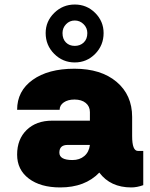

<svg xmlns="http://www.w3.org/2000/svg" viewBox="-20 -811 656 841"><path d="M180 -666.2Q180 -717.5 217.5 -754.4Q255 -791.2 307.5 -791.2Q360 -791.2 396.9 -754.4Q433.8 -717.5 433.8 -666.2Q433.8 -612.5 396.9 -575Q360 -537.5 307.5 -537.5Q255 -537.5 217.5 -575Q180 -612.5 180 -666.2ZM253.8 -666.2Q253.8 -640 268.8 -625Q283.8 -610 307.5 -610Q331.2 -610 346.9 -625Q362.5 -640 362.5 -666.2Q362.5 -688.8 346.2 -705Q330 -721.2 307.5 -721.2Q285 -721.2 269.4 -705Q253.8 -688.8 253.8 -666.2ZM583.8 -150H607.5V0Q580 10 555 10Q463.8 10 415 -55Q352.5 10 243.8 10Q157.5 10 106.2 -28.8Q55 -67.5 55 -133.8Q55 -201.2 96.9 -241.9Q138.8 -282.5 208.8 -282.5H373.8V-320Q373.8 -345 355.6 -360Q337.5 -375 306.2 -375Q277.5 -375 259.4 -362.5Q241.2 -350 241.2 -330H55Q55 -412.5 123.1 -461.2Q191.2 -510 306.2 -510Q422.5 -510 490.6 -452.5Q558.8 -395 558.8 -298.8V-215Q558.8 -150 583.8 -150ZM297.5 -110Q328.8 -110 349.4 -127.5Q370 -145 373.8 -176.2H276.2Q240 -176.2 240 -142.5Q240 -110 297.5 -110Z"/></svg>

Font: Now Alt Black
Style: Regular
Weight: 900
Designer: Alfredo Marco Pradil
Foundry: Alfredo Marco Pradil
Version: Version 1.002;PS 001.002;hotconv 1.0.88;makeotf.lib2.5.64775